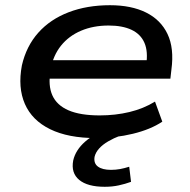

<svg xmlns="http://www.w3.org/2000/svg" viewBox="-20 -521 729 737"><path d="M349 9Q242 9 172.5 -25Q103 -59 75.5 -122Q48 -185 64 -270Q81 -344 127 -395.5Q173 -447 243.5 -474Q314 -501 402 -501Q484 -501 540.5 -473Q597 -445 623 -390.5Q649 -336 638 -254L634 -219H146L157 -290H567L541 -271Q549 -323 534.5 -356.5Q520 -390 485 -406.5Q450 -423 397 -423Q338 -423 291 -403Q244 -383 214 -345.5Q184 -308 174 -254V-249Q164 -193 181 -155Q198 -117 243 -97.5Q288 -78 363 -78Q423 -78 477 -91Q531 -104 575 -131L603 -54Q558 -24 490 -7.5Q422 9 349 9ZM382 196Q316 196 284 169.5Q252 143 261 95Q270 55 307 22.5Q344 -10 413 -35L441 0Q417 9 395.5 21.5Q374 34 360.5 49Q347 64 343 81Q339 106 356 118.5Q373 131 406 131Q424 131 440.5 128Q457 125 476 119L483 177Q461 185 436 190.5Q411 196 382 196Z"/></svg>

Font: Nunito Sans 10pt Expanded SemiBold
Style: Italic
Weight: 600
Width: 7
Italic angle: -9°
Designer: Vernon Adams
Foundry: Vernon Adams
Version: Version 3.101;gftools[0.9.27]